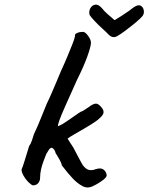

<svg xmlns="http://www.w3.org/2000/svg" viewBox="-20 -809 648 838"><path d="M123 0Q115 -3 103 -15Q91 -27 82.5 -42.5Q74 -58 74 -69Q79 -80 87.5 -107.5Q96 -135 107 -171Q115 -182 119.5 -196.5Q124 -211 128 -223Q136 -240 146.5 -264Q157 -288 166.5 -313Q176 -338 184 -356Q198 -385 207.5 -407.5Q217 -430 226.5 -452Q236 -474 247 -501Q261 -531 273.5 -561Q286 -591 295.5 -615Q305 -639 307 -649Q306 -657 309.5 -660.5Q313 -664 317 -665Q322 -668 330.5 -669Q339 -670 343 -670Q353 -669 365 -652Q377 -635 377 -623Q377 -607 361.5 -563.5Q346 -520 317 -462Q283 -387 264 -344Q245 -301 238.5 -282Q232 -263 233 -258Q233 -258 243 -262.5Q253 -267 269 -278Q280 -285 294 -295Q308 -305 321 -314Q334 -323 342 -325Q349 -330 359.5 -336.5Q370 -343 376 -348Q395 -360 405 -355.5Q415 -351 424 -339Q435 -326 431 -313.5Q427 -301 399 -280Q377 -265 350.5 -249.5Q324 -234 303 -222Q282 -210 275 -204Q275 -204 283.5 -190.5Q292 -177 300 -165Q308 -149 319.5 -128Q331 -107 335 -99Q346 -78 361 -70Q376 -62 399 -71Q416 -76 426 -72Q436 -68 442 -57Q446 -49 445.5 -42.5Q445 -36 432 -25Q407 -6 383 4.5Q359 15 338 2Q319 -8 299 -28.5Q279 -49 250 -87Q250 -91 245 -102Q240 -113 237 -117Q233 -125 228 -132.5Q223 -140 223 -140Q221 -149 217 -155Q213 -161 207 -164Q199 -164 193.5 -155.5Q188 -147 182 -137Q176 -122 169.5 -104.5Q163 -87 159 -69Q155 -51 155 -33Q155 -20 147 -10Q139 0 123 0ZM496 -654Q488 -648 478 -647Q468 -646 456 -656Q446 -667 426.5 -684.5Q407 -702 391 -719.5Q375 -737 371 -744Q367 -759 374 -772.5Q381 -786 395.5 -788.5Q410 -791 426 -772Q433 -762 448.5 -748.5Q464 -735 480 -721Q492 -728 508.5 -738.5Q525 -749 540 -759.5Q555 -770 562 -776Q582 -790 593 -784.5Q604 -779 607 -766.5Q610 -754 605 -744Q604 -740 591.5 -728Q579 -716 561 -701.5Q543 -687 525.5 -674Q508 -661 496 -654Z"/></svg>

Font: Caveat SemiBold
Style: Regular
Weight: 600
Designer: Pablo Impallari
Foundry: Pablo Impallari
Version: Version 2.000